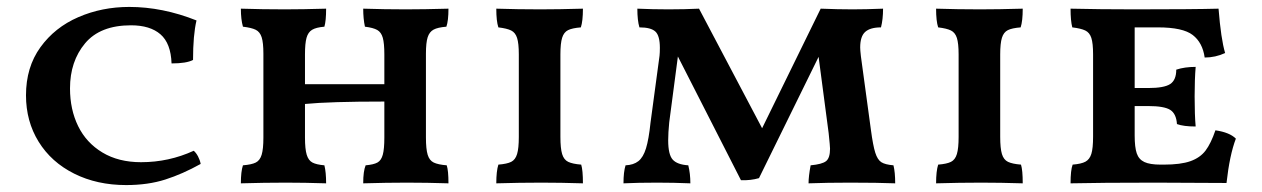

<svg xmlns="http://www.w3.org/2000/svg" viewBox="-20 -527 3640 554"><path d="M537 -354Q518 -344 475 -344Q473 -402 443 -428Q413 -454 358 -454Q269 -454 225.5 -402Q182 -350 182 -272Q182 -211 205.5 -163Q229 -115 275.5 -87Q322 -59 387 -59Q467 -59 539 -92Q546 -86 551.5 -75.5Q557 -65 559 -54Q507 -25 457 -9Q407 7 344 7Q260 7 194 -26Q128 -59 91.5 -118Q55 -177 55 -252Q55 -333 96.5 -390.5Q138 -448 206 -477.5Q274 -507 353 -507Q449 -507 547 -468Q537 -426 537 -354Z M1269 -50Q1274 -35 1274 2Q1212 0 1154 0Q1096 0 1028 2Q1028 -33 1035 -50Q1058 -52 1069 -58Q1080 -64 1084.5 -80.5Q1089 -97 1089 -130V-234Q931 -234 860 -227V-130Q860 -97 865 -80.5Q870 -64 881.5 -58Q893 -52 916 -50Q921 -30 921 2Q859 0 805 0Q743 0 675 2Q675 -32 681 -50Q706 -52 718 -58Q730 -64 735 -80.5Q740 -97 740 -130V-372Q740 -404 735 -419.5Q730 -435 718 -441Q706 -447 681 -450Q675 -471 675 -502Q737 -500 802 -500Q853 -500 921 -502Q921 -467 916 -450Q892 -448 880.5 -441Q869 -434 864.5 -418Q860 -402 860 -370V-284H1089V-370Q1089 -402 1084.5 -418Q1080 -434 1068.5 -440.5Q1057 -447 1033 -450Q1028 -473 1028 -502Q1090 -500 1151 -500Q1204 -500 1274 -502Q1274 -467 1268 -450Q1243 -448 1231 -441.5Q1219 -435 1214 -419.5Q1209 -404 1209 -372V-130Q1209 -97 1214 -80.5Q1219 -64 1231.5 -58Q1244 -52 1269 -50Z M1418 -52Q1443 -54 1455 -60Q1467 -66 1472 -82.5Q1477 -99 1477 -132V-370Q1477 -402 1472 -417.5Q1467 -433 1455 -439Q1443 -445 1418 -448Q1412 -466 1412 -502Q1474 -500 1539 -500Q1592 -500 1662 -502Q1662 -466 1656 -448Q1631 -446 1619 -440Q1607 -434 1602 -418Q1597 -402 1597 -370V-132Q1597 -99 1602 -82.5Q1607 -66 1619.5 -60Q1632 -54 1657 -52Q1662 -36 1662 2Q1598 0 1542 0Q1480 0 1412 2Q1412 -33 1418 -52Z M2563 2Q2513 0 2432 0Q2367 0 2313 2Q2313 -18 2319 -50Q2352 -53 2363.5 -62Q2375 -71 2375 -98Q2375 -105 2371 -143L2342 -363L2170 -13Q2146 -6 2118 -7L1936 -364L1911 -174Q1908 -144 1908 -122Q1908 -81 1921 -66.5Q1934 -52 1966 -50Q1972 -26 1972 2Q1924 0 1876 0Q1821 0 1779 2Q1779 -31 1785 -50Q1808 -51 1822 -62Q1836 -73 1844 -99Q1852 -125 1857 -173L1883 -366Q1884 -375 1884 -389Q1884 -424 1871 -436Q1858 -448 1825 -448Q1819 -468 1819 -502Q1863 -500 1909 -500Q1955 -500 1997 -502L2179 -157L2348 -502Q2398 -500 2440 -500Q2478 -500 2528 -502Q2528 -471 2522 -448Q2491 -448 2476.5 -435Q2462 -422 2462 -390Q2462 -383 2464 -365L2493 -152Q2499 -107 2505.5 -86.5Q2512 -66 2523 -59Q2534 -52 2558 -50Q2563 -30 2563 2Z M2687 -52Q2712 -54 2724 -60Q2736 -66 2741 -82.5Q2746 -99 2746 -132V-370Q2746 -402 2741 -417.5Q2736 -433 2724 -439Q2712 -445 2687 -448Q2681 -466 2681 -502Q2743 -500 2808 -500Q2861 -500 2931 -502Q2931 -466 2925 -448Q2900 -446 2888 -440Q2876 -434 2871 -418Q2866 -402 2866 -370V-132Q2866 -99 2871 -82.5Q2876 -66 2888.5 -60Q2901 -54 2926 -52Q2931 -36 2931 2Q2867 0 2811 0Q2749 0 2681 2Q2681 -33 2687 -52Z M3546 -127Q3528 -80 3519 1L3314 0Q3155 0 3069 2Q3069 -36 3075 -52Q3100 -54 3112 -60.5Q3124 -67 3129 -83Q3134 -99 3134 -133V-370Q3134 -402 3129 -417.5Q3124 -433 3111.5 -439Q3099 -445 3074 -448Q3069 -467 3069 -502Q3153 -500 3253 -500Q3422 -500 3496 -502Q3503 -414 3515 -374Q3487 -361 3456 -361Q3450 -404 3421.5 -426Q3393 -448 3321 -448H3254V-273H3293Q3339 -273 3356.5 -284.5Q3374 -296 3374 -326Q3398 -334 3430 -334Q3427 -298 3427 -249Q3427 -195 3430 -162Q3395 -162 3376 -169Q3374 -199 3356.5 -210Q3339 -221 3293 -221H3254V-136Q3254 -102 3260 -84.5Q3266 -67 3282 -59.5Q3298 -52 3329 -52H3338Q3387 -52 3415 -62Q3443 -72 3458.5 -92.5Q3474 -113 3487 -151Q3528 -145 3546 -127Z"/></svg>

Font: Vollkorn SC SemiBold
Style: Regular
Weight: 600
Designer: Friedrich Althausen
Foundry: Friedrich Althausen
Version: Version 4.015